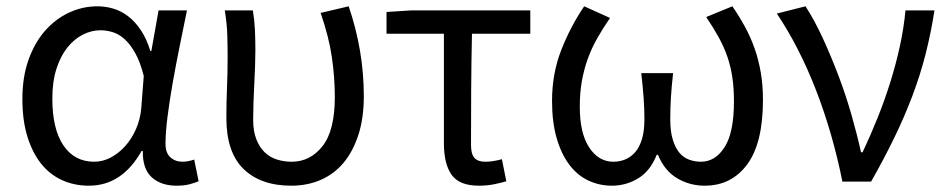

<svg xmlns="http://www.w3.org/2000/svg" viewBox="-20 -576 3005 609"><path d="M262 13Q215 13 176 -5Q137 -23 109.5 -58Q82 -93 66.5 -144Q51 -195 51 -262Q51 -332 70.5 -386.5Q90 -441 123 -478.5Q156 -516 199 -536Q242 -556 289 -556Q315 -556 340 -548.5Q365 -541 387 -524Q409 -507 427 -480Q445 -453 457 -414H460L483 -543H573Q562 -489 550 -430Q538 -371 528 -314.5Q518 -258 511.5 -207Q505 -156 505 -119Q505 -91 520.5 -77Q536 -63 559 -63Q568 -63 578 -65Q588 -67 596 -70L610 -1Q598 4 581 8.5Q564 13 540 13Q491 13 461.5 -13.5Q432 -40 433 -97H429Q367 13 262 13ZM279 -63Q306 -63 331.5 -76.5Q357 -90 377.5 -113Q398 -136 411.5 -167Q425 -198 428 -232L436 -335Q425 -379 409 -407.5Q393 -436 375 -452Q357 -468 337.5 -474Q318 -480 299 -480Q270 -480 242.5 -466Q215 -452 193.5 -425Q172 -398 159 -357.5Q146 -317 146 -263Q146 -167 181 -115Q216 -63 279 -63Z M904 13Q807 13 752.5 -40Q698 -93 698 -202Q698 -250 700 -297.5Q702 -345 702 -394Q702 -427 701 -463.5Q700 -500 693 -543H782Q787 -514 788.5 -483Q790 -452 790 -416Q790 -393 789 -365.5Q788 -338 786.5 -308.5Q785 -279 784 -250Q783 -221 783 -196Q783 -160 793 -134.5Q803 -109 819.5 -93Q836 -77 858.5 -70Q881 -63 905 -63Q964 -63 1003 -112.5Q1042 -162 1042 -268Q1042 -331 1032.5 -395.5Q1023 -460 997 -535L1086 -556Q1134 -415 1134 -271Q1134 -202 1117 -149Q1100 -96 1070 -60Q1040 -24 997.5 -5.5Q955 13 904 13Z M1284 -543H1662V-469H1477Q1475 -376 1474.5 -287.5Q1474 -199 1474 -116Q1474 -87 1485 -75Q1496 -63 1519 -63Q1543 -63 1572 -71L1586 -1Q1569 4 1547 8.5Q1525 13 1499 13Q1437 13 1412.5 -21.5Q1388 -56 1388 -122V-469H1206V-538Z M1921 13Q1881 13 1846 -3.5Q1811 -20 1785.5 -54Q1760 -88 1745.5 -138.5Q1731 -189 1731 -256Q1731 -343 1760.5 -418Q1790 -493 1833 -556L1915 -519Q1892 -486 1874 -454Q1856 -422 1844 -388.5Q1832 -355 1825.5 -318Q1819 -281 1819 -238Q1819 -153 1849 -108Q1879 -63 1925 -63Q1945 -63 1962.5 -70Q1980 -77 1994 -92.5Q2008 -108 2016 -134Q2024 -160 2024 -198Q2024 -232 2021.5 -266Q2019 -300 2014 -344H2115Q2110 -300 2108 -266Q2106 -232 2106 -198Q2106 -159 2114 -133Q2122 -107 2135 -91.5Q2148 -76 2166 -69.5Q2184 -63 2203 -63Q2249 -63 2278.5 -109.5Q2308 -156 2308 -254Q2308 -296 2303 -330Q2298 -364 2287.5 -395Q2277 -426 2260 -457Q2243 -488 2220 -522L2303 -556Q2325 -524 2343 -491Q2361 -458 2373.5 -422.5Q2386 -387 2393 -346.5Q2400 -306 2400 -259Q2400 -122 2350 -54.5Q2300 13 2215 13Q2168 13 2128 -10.5Q2088 -34 2067 -85H2063Q2043 -34 2004.5 -10.5Q1966 13 1921 13Z M2652 0Q2637 -75 2616 -148Q2595 -221 2568.5 -289.5Q2542 -358 2510.5 -419.5Q2479 -481 2444 -533L2535 -556Q2563 -513 2589.5 -455.5Q2616 -398 2639.5 -336Q2663 -274 2681 -211Q2699 -148 2711 -93H2716Q2741 -146 2763.5 -202Q2786 -258 2804 -315.5Q2822 -373 2834.5 -430.5Q2847 -488 2852 -543H2944Q2933 -472 2916 -405Q2899 -338 2874 -272Q2849 -206 2816.5 -139Q2784 -72 2743 0Z"/></svg>

Font: Kinto Sans
Style: Regular
Weight: 400
Designer: Authors: Ryoko NISHIZUKA  (kana & ideographs); Paul D. Hunt (Latin, Greek & Cyrillic); Wenlong ZHANG  (bopomofo); Sandol
Foundry: Adobe Systems Incorporated, ookami Inc.
Version: Version 0.001